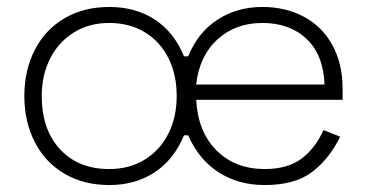

<svg xmlns="http://www.w3.org/2000/svg" viewBox="-20 -518 1051 552"><path d="M50 -242Q50 -316 80 -374.5Q110 -433 165.5 -465.5Q221 -498 294 -498Q370 -498 425.5 -461.5Q481 -425 509 -356H521Q549 -425 605.5 -461.5Q662 -498 734 -498Q801 -498 853.5 -470Q906 -442 935.5 -388.5Q965 -335 965 -263V-231H544Q549 -139 602.5 -85.5Q656 -32 741 -32Q807 -32 847 -62Q887 -92 910 -144L958 -125Q928 -63 878.5 -24.5Q829 14 741 14Q665 14 608 -23Q551 -60 521 -129H509Q480 -59 424.5 -22.5Q369 14 294 14Q221 14 165.5 -18.5Q110 -51 80 -109.5Q50 -168 50 -242ZM100 -242Q100 -146 152.5 -89Q205 -32 294 -32Q352 -32 396 -59Q440 -86 464 -133.5Q488 -181 488 -242Q488 -304 464 -351.5Q440 -399 396 -425.5Q352 -452 294 -452Q236 -452 192 -424.5Q148 -397 124 -349.5Q100 -302 100 -242ZM913 -275Q910 -360 861.5 -406Q813 -452 734 -452Q657 -452 605 -404.5Q553 -357 544 -275Z"/></svg>

Font: Space Grotesk Variable
Style: Regular
Weight: 400
Designer: Florian Karsten (Space Grotesk), Colophon Foundry (Space Mono)
Foundry: Florian Karsten
Version: Version 1.106